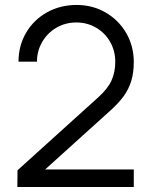

<svg xmlns="http://www.w3.org/2000/svg" viewBox="-20 -755 610 775"><path d="M50 -0.3 50.7 -67.7 376 -361.7Q415.5 -397 430.4 -430.8Q445.3 -464.5 445.3 -505.7Q445.3 -549.3 424.7 -585.8Q404 -622.2 367.9 -643.2Q331.8 -664.3 288.3 -664.3Q243.5 -664.3 206.9 -642.7Q170.3 -621 149.7 -584.5Q129 -548 129.3 -506H54.7Q54.7 -570.7 85.4 -623Q116.2 -675.3 169.8 -705.2Q223.5 -735 289.3 -735Q353.7 -735 406.5 -704.4Q459.3 -673.8 489.7 -621.2Q520 -568.5 520 -505Q520 -460.7 509.5 -427.2Q499 -393.7 478.4 -365.6Q457.8 -337.5 420.2 -303.8Q419.7 -303.3 419.1 -302.9Q418.5 -302.5 418 -302L129 -41L117.3 -71H520V-0.3Z"/></svg>

Font: Hauora
Style: Regular
Weight: 400
Designer: Wayne Shih
Foundry: WCYS
Version: Version 1.001